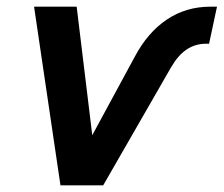

<svg xmlns="http://www.w3.org/2000/svg" viewBox="-20 -556 671 576"><path d="M161.4 0 82.2 -536H210L256.8 -150.4L384.4 -386Q422.8 -458.4 480.3 -497.2Q537.8 -536 611.6 -536H631L607.2 -424.8H597.8Q565.6 -424.8 539.9 -407.5Q514.2 -390.2 493.4 -354.4L289.6 0Z"/></svg>

Font: Geist Mono
Style: Italic
Weight: 400
Italic angle: -12°
Monospace: yes
Designer: Basement.studio, Andrés Briganti, Mateo Zaragoza
Foundry: Basement.studio, Vercel, Andrés Briganti, Guido Ferreyra, Mateo Zaragoza
Version: Version 1.500